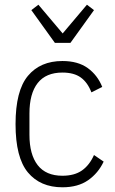

<svg xmlns="http://www.w3.org/2000/svg" viewBox="-20 -783 488 815"><path d="M245 12Q151 12 98.5 -51Q46 -114 46 -256Q46 -398 98.5 -461Q151 -524 245 -524Q311 -524 352.5 -494Q394 -464 414 -414L368 -391Q352 -433 323 -454Q294 -475 245 -475Q175 -475 140 -430.5Q105 -386 105 -301V-211Q105 -127 140 -82Q175 -37 245 -37Q296 -37 328 -59.5Q360 -82 379 -125L420 -97Q397 -48 354 -18Q311 12 245 12ZM279 -601H213L113 -740L143 -763L246 -641L349 -763L379 -740Z"/></svg>

Font: IBM Plex Sans Condensed Light
Style: Regular
Weight: 300
Width: 3
Designer: Mike Abbink, Paul van der Laan, Pieter van Rosmalen
Foundry: Bold Monday
Version: Version 3.201